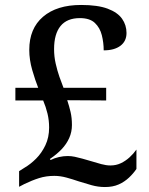

<svg xmlns="http://www.w3.org/2000/svg" viewBox="-20 -744 599 774"><path d="M403 10Q376 10 349 2.5Q322 -5 297 -13Q274 -21 248.5 -28Q223 -35 199 -35Q166 -35 137.5 -26Q109 -17 78 -2L57 9V-54L79 -68Q103 -82 125.5 -104.5Q148 -127 163 -158.5Q178 -190 178 -230Q178 -259 171.5 -286Q165 -313 154 -339H42V-390H134Q122 -420 110 -461.5Q98 -503 98 -543Q98 -629 153.5 -676.5Q209 -724 307 -724Q374 -724 414 -709Q454 -694 472 -668.5Q490 -643 490 -611Q490 -578 465.5 -559.5Q441 -541 398 -541Q398 -572 390.5 -602Q383 -632 362.5 -651.5Q342 -671 302 -671Q250 -671 224 -639Q198 -607 198 -546Q198 -516 204.5 -487.5Q211 -459 219.5 -434.5Q228 -410 236 -390H408V-339L251 -340Q259 -316 264.5 -292.5Q270 -269 270 -240Q270 -212 259 -187.5Q248 -163 228.5 -142.5Q209 -122 181 -103L184 -99Q200 -107 218 -111Q236 -115 253 -115Q267 -115 281.5 -112Q296 -109 312 -104.5Q328 -100 345 -95Q368 -88 388 -82.5Q408 -77 425 -77Q448 -77 467 -86Q486 -95 502 -109.5Q518 -124 530 -141V-63Q518 -45 500 -28Q482 -11 458.5 -0.5Q435 10 403 10Z"/></svg>

Font: Noto Serif Gujarati Medium
Style: Regular
Weight: 500
Version: Version 2.102